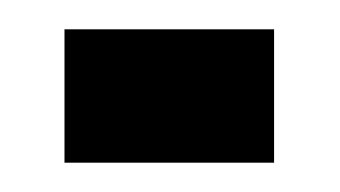

<svg xmlns="http://www.w3.org/2000/svg" viewBox="-20 -297 232 131"><path d="M24 -277H167V-186H24Z"/></svg>

Font: Fundamental  Brigade Condensed
Style: Regular
Weight: 400
Width: 3
Designer: Peter Wiegel, original typeface by Carl Albert Fahrenwaldt 1901
Foundry: Peter Wiegel
Version: Version 0.000 2012 initial release